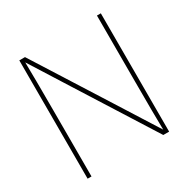

<svg xmlns="http://www.w3.org/2000/svg" viewBox="-164 -878 1008 1026"><g transform="rotate(-30 339.5 -365.0)"><path d="M591 -730V0H555L260 -467L110 -705Q112 -610 112 -406V0H88V-730H123L411 -275Q442 -225 501 -132.5Q560 -40 569 -25Q567 -120 567 -324V-730Z"/></g></svg>

Font: Nacelle Thin
Style: Regular
Weight: 100
Designer: Sora Sagano
Foundry: Sora Sagano
Version: Version 1.000;FEAKit 1.0